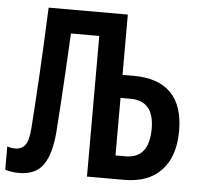

<svg xmlns="http://www.w3.org/2000/svg" viewBox="-53 -768 868 831"><g transform="rotate(5 381.0 -352.0)"><path d="M59 10Q41 10 26 7.5Q11 5 -1 1V-100Q17 -94 34 -94Q61 -94 76.5 -113.5Q92 -133 96 -186Q100 -242 103.5 -297.5Q107 -353 110.5 -414Q114 -475 117.5 -548.5Q121 -622 125 -714H469V-452H518Q625 -452 679.5 -396.5Q734 -341 734 -232Q734 -121 677.5 -60.5Q621 0 516 0H354V-611H231Q226 -518 222 -446Q218 -374 214 -310Q210 -246 205 -178Q197 -83 164 -36.5Q131 10 59 10ZM469 -102H513Q615 -102 615 -231Q615 -352 512 -352H469Z"/></g></svg>

Font: Noto Sans ExtraCondensed SemiBold
Style: Regular
Weight: 600
Width: 2
Designer: Monotype Design Team
Foundry: Monotype Imaging Inc.
Version: Version 2.013; ttfautohint (v1.8.4.7-5d5b)